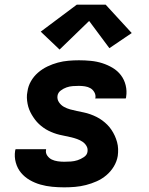

<svg xmlns="http://www.w3.org/2000/svg" viewBox="-20 -797 640 825"><path d="M256 8Q230 8 204 5.5Q178 3 153.5 -4Q129 -11 107.5 -23.5Q86 -36 70.5 -54.5Q55 -73 48 -98Q41 -123 45 -149Q46 -151 46 -153Q46 -155 47 -156H178Q178 -156 178 -155.5Q178 -155 178 -154Q175 -140 183 -128.5Q191 -117 202.5 -111.5Q214 -106 228 -104Q242 -102 256 -102Q270 -102 284.5 -103Q299 -104 313 -108.5Q327 -113 340.5 -122Q354 -131 356 -145Q356 -145 356 -145.5Q356 -146 356 -146Q358 -159 351.5 -170Q345 -181 334.5 -188Q324 -195 311.5 -199.5Q299 -204 286.5 -207Q274 -210 261 -212.5Q248 -215 235.5 -218Q223 -221 211 -225.5Q199 -230 188 -235.5Q177 -241 166.5 -248.5Q156 -256 147 -264.5Q138 -273 130.5 -283Q123 -293 116.5 -304Q110 -315 105.5 -326.5Q101 -338 98.5 -351Q96 -364 95.5 -377Q95 -390 98 -404Q101 -427 113 -448Q125 -469 143.5 -485Q162 -501 184 -511.5Q206 -522 228.5 -528Q251 -534 274 -536Q297 -538 319 -538Q345 -538 370.5 -535.5Q396 -533 419.5 -525.5Q443 -518 464 -505.5Q485 -493 499.5 -474Q514 -455 520 -430.5Q526 -406 522 -381Q522 -379 521.5 -377Q521 -375 520 -374H389Q389 -374 389 -374.5Q389 -375 390 -376Q392 -389 385.5 -400.5Q379 -412 368.5 -418Q358 -424 345 -426Q332 -428 319 -428Q306 -428 292.5 -427Q279 -426 266 -421.5Q253 -417 241 -408Q229 -399 227 -385Q225 -370 233.5 -357.5Q242 -345 254.5 -338Q267 -331 281.5 -327Q296 -323 310.5 -320Q325 -317 339.5 -314Q354 -311 368 -306Q382 -301 395 -294.5Q408 -288 419.5 -279.5Q431 -271 441 -261Q451 -251 459 -239Q467 -227 473 -214Q479 -201 483 -186.5Q487 -172 487.5 -157Q488 -142 486 -127Q482 -103 469 -81.5Q456 -60 437 -44Q418 -28 395.5 -18Q373 -8 349.5 -2Q326 4 302.5 6Q279 8 256 8ZM236 -584 155 -661 310 -777H434L546 -655L450 -590L363 -707Z"/></svg>

Font: Iosevka Curly XBdEx
Style: Italic
Weight: 800
Width: 7
Italic angle: -9°
Monospace: yes
Designer: Belleve Invis
Foundry: Belleve Invis
Version: Version 11.1.0; ttfautohint (v1.8.3)